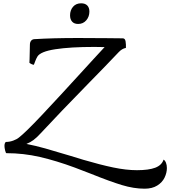

<svg xmlns="http://www.w3.org/2000/svg" viewBox="-20 -929 1030 1162"><path d="M990 88Q990 117 976 146Q962 175 931.5 194Q901 213 855 213Q790 213 717.5 191Q645 169 531 123L432 85Q321 44 221.5 21Q122 -2 19 -2Q15 -2 11 -18.5Q7 -35 7 -46Q7 -56 10 -63Q13 -70 17 -70Q38 -70 60 -78Q82 -86 95 -97Q134 -127 233.5 -232.5Q333 -338 488 -508Q515 -537 546.5 -572Q578 -607 613 -644Q592 -645 551 -645Q406 -645 315 -631Q224 -617 206 -586Q199 -574 193 -558Q187 -542 185 -537Q179 -537 170 -541.5Q161 -546 158 -549Q158 -563 159 -571L161 -659Q161 -673 168 -682Q175 -691 187 -692Q301 -699 452 -699L630 -698Q667 -697 723 -697Q737 -697 740 -678.5Q743 -660 742 -639Q719 -635 699 -614Q609 -519 522 -431Q339 -244 224 -120Q202 -96 182.5 -81.5Q163 -67 140 -58Q196 -47 254.5 -30.5Q313 -14 409 15Q459 31 484 38Q586 68 665 84.5Q744 101 809 101Q880 101 919.5 86Q959 71 970 37Q979 42 984.5 56Q990 70 990 88ZM404 -836Q404 -867 422 -888Q440 -909 471 -909Q495 -909 508 -896Q521 -883 521 -859Q521 -828 502 -806Q483 -784 453 -784Q429 -784 416.5 -798Q404 -812 404 -836Z"/></svg>

Font: Charmonman
Style: Bold
Weight: 700
Designer: Ekaluck Peanpanawate
Foundry: Cadson Demak Co.,Ltd.
Version: Version 1.000; ttfautohint (v1.6)